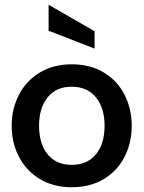

<svg xmlns="http://www.w3.org/2000/svg" viewBox="-20 -776 603 806"><path d="M29 -248Q29 -319 59.5 -378Q90 -437 147 -471.5Q204 -506 281 -506Q359 -506 416 -471.5Q473 -437 503 -378Q533 -319 533 -248Q533 -177 503 -118Q473 -59 416 -24.5Q359 10 281 10Q204 10 147 -24.5Q90 -59 59.5 -118Q29 -177 29 -248ZM419 -248Q419 -323 382.5 -367.5Q346 -412 281 -412Q216 -412 180 -367.5Q144 -323 144 -248Q144 -172 180 -128Q216 -84 281 -84Q346 -84 382.5 -128Q419 -172 419 -248ZM184 -647V-756L377 -645V-572Z"/></svg>

Font: Cabin SemiBold
Style: Regular
Weight: 600
Designer: Pablo Impallari
Foundry: Pablo Impallari. http://www.impallari.com Igino Marini. http://www.ikern.com
Version: Version 2.200